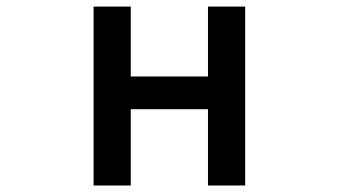

<svg xmlns="http://www.w3.org/2000/svg" viewBox="-20 -570 1040 590"><path d="M267.6 0V-549.8H381.8V-335H619.1V-549.8H733.4V0H619.1V-234.4H381.8V0Z"/></svg>

Font: Gen Shin Gothic Monospace Medium
Style: Regular
Weight: 500
Designer: [Source Han Sans]
Ryoko NISHIZUKA  (kana & ideographs); Paul D. Hunt (Latin, Greek & Cyrillic); Wenlong ZHANG  (bopomofo
Version: Version 1.002.20150607